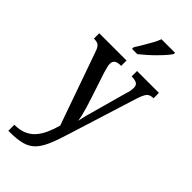

<svg xmlns="http://www.w3.org/2000/svg" viewBox="-310 -821 1111 1111"><g transform="rotate(45 245.0 -265.5)"><path d="M29 186Q72 186 103 173Q134 160 155.5 136Q177 112 192.5 78.5Q208 45 220 2L64 -440Q57 -462 49.5 -473Q42 -484 32 -488Q22 -492 6 -492H2V-536H225V-492H222Q193 -492 181.5 -482Q170 -472 170 -455Q170 -444 173.5 -430Q177 -416 182 -398L236 -234Q246 -205 253.5 -178.5Q261 -152 266.5 -129.5Q272 -107 274 -91Q279 -118 286.5 -146.5Q294 -175 303 -206L357 -401Q362 -414 364.5 -428Q367 -442 367 -454Q367 -475 354 -483Q341 -491 314 -492H311V-536H490V-492H488Q472 -492 460.5 -486.5Q449 -481 440 -465.5Q431 -450 421 -418L291 -3Q269 70 249 116Q229 162 203.5 188Q178 214 139 224.5Q100 235 40 235H29ZM200 -619Q214 -642 229.5 -667.5Q245 -693 259 -718.5Q273 -744 281 -766H392V-756Q384 -743 367 -723.5Q350 -704 328.5 -682.5Q307 -661 284.5 -641Q262 -621 243 -606H200Z"/></g></svg>

Font: Noto Serif Khmer Condensed Medium
Style: Regular
Weight: 500
Width: 3
Designer: Danh Hong and the Monotype Design Team
Foundry: Monotype Imaging Inc.
Version: Version 2.004